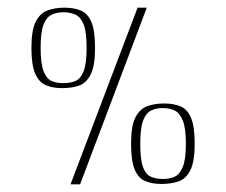

<svg xmlns="http://www.w3.org/2000/svg" viewBox="-20 -480 590 501"><path d="M363 -460 189 1H164L339 -460ZM488 -105Q488 -58 476.5 -35.5Q465 -13 445.5 -6.5Q426 0 401 0Q377 0 359 -7.5Q341 -15 331.5 -37.5Q322 -60 322 -105Q322 -152 333.5 -174Q345 -196 364.5 -203Q384 -210 408 -210Q433 -210 451 -202.5Q469 -195 478.5 -172.5Q488 -150 488 -105ZM465 -105Q465 -146 457 -165.5Q449 -185 436 -191.5Q423 -198 405 -198Q387 -198 374 -191.5Q361 -185 353.5 -165.5Q346 -146 346 -105Q346 -64 353 -44.5Q360 -25 373.5 -19Q387 -13 405 -13Q423 -13 436 -19Q449 -25 457 -44.5Q465 -64 465 -105ZM228 -355Q228 -308 216.5 -285.5Q205 -263 186 -256.5Q167 -250 142 -250Q118 -250 100 -257.5Q82 -265 72 -287.5Q62 -310 62 -355Q62 -402 73.5 -424Q85 -446 104.5 -453Q124 -460 148 -460Q173 -460 191 -452.5Q209 -445 218.5 -422.5Q228 -400 228 -355ZM206 -355Q206 -396 198.5 -415.5Q191 -435 177.5 -441.5Q164 -448 145 -448Q128 -448 114.5 -441.5Q101 -435 93.5 -415.5Q86 -396 86 -355Q86 -315 93.5 -295Q101 -275 114 -269Q127 -263 145 -263Q164 -263 177.5 -269Q191 -275 198.5 -295Q206 -315 206 -355Z"/></svg>

Font: Genos ExtraLight
Style: Regular
Weight: 250
Designer: Robert E. Leuschke
Foundry: Robert E. Leuschke
Version: Version 1.010